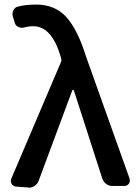

<svg xmlns="http://www.w3.org/2000/svg" viewBox="-20 -830 615 857"><path d="M152.3 -22.5Q146.5 -7.8 133.8 0Q122.1 7.8 109.4 7.8Q107.4 7.8 105.5 6.8L51.8 2.9Q39.1 2 32.2 -8.8Q28.3 -15.6 28.3 -21.5Q28.3 -26.4 30.3 -32.2L252.9 -554.7Q254.9 -558.6 253.9 -563.5L250 -580.1Q210 -712.9 128.9 -712.9Q106.4 -712.9 86.9 -707Q74.2 -704.1 61.5 -710Q48.8 -715.8 45.9 -728.5L37.1 -756.8Q33.2 -771.5 40 -784.7Q46.9 -797.9 60.5 -800.8Q94.7 -809.6 141.6 -809.6Q225.6 -809.6 276.4 -753.4Q327.1 -697.3 365.2 -574.2L558.6 -32.2Q559.6 -28.3 559.6 -24.4Q559.6 -16.6 555.7 -10.7Q547.9 0 535.2 0H481.4Q465.8 0 453.6 -9.3Q441.4 -18.6 436.5 -33.2L309.6 -426.8Q308.6 -428.7 306.2 -428.7Q303.7 -428.7 302.7 -426.8Z"/></svg>

Font: Gen Jyuu GothicL Medium
Style: Regular
Weight: 500
Designer: [Source Han Sans]
Ryoko NISHIZUKA  (kana & ideographs); Paul D. Hunt (Latin, Greek & Cyrillic); Wenlong ZHANG  (bopomofo
Version: Version 1.002.20150607